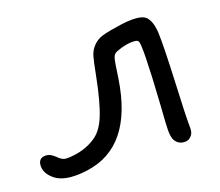

<svg xmlns="http://www.w3.org/2000/svg" viewBox="-73 -527 731 639"><g transform="rotate(-15 292.0 -208.0)"><path d="M372.1 -422.9Q415 -434.6 443.4 -434.6Q467.8 -434.6 478.5 -425.8Q497.1 -410.2 502.9 -369.1Q508.8 -328.1 514.6 -190.4Q518.6 -83 523.4 -35.2Q525.4 -15.6 514.6 -4.9Q505.9 4.9 491.2 4.9Q471.7 4.9 460 -10.7Q453.1 -20.5 450.7 -40Q448.2 -59.6 447.3 -138.7Q442.4 -344.7 432.6 -357.4Q429.7 -362.3 419.9 -362.3Q389.6 -362.3 354.5 -344.7Q343.8 -339.8 340.8 -326.7Q337.9 -313.5 335 -255.9Q320.3 -23.4 154.3 12.7Q125 19.5 98.6 19.5Q60.5 19.5 38.1 2.9Q9.8 -17.6 9.8 -44.9Q9.8 -70.3 36.1 -71.3H39.1Q50.8 -71.3 68.4 -57.6Q84 -43.9 96.7 -43.9Q97.7 -43.9 102.5 -44.4Q107.4 -44.9 110.4 -44.9Q163.1 -52.7 198.2 -80.1Q226.6 -100.6 241.2 -147Q255.9 -193.4 265.6 -284.2Q270.5 -333 273.9 -349.6Q277.3 -366.2 285.2 -377.9Q296.9 -395.5 313.5 -404.3Q330.1 -413.1 372.1 -422.9Z"/></g></svg>

Font: Schoolbell
Style: Regular
Weight: 400
Designer: Font Diner, Inc
Foundry: Font Diner, Inc
Version: Version 1.001